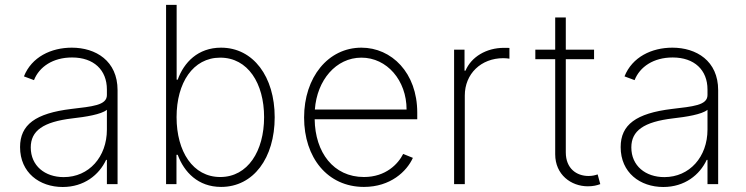

<svg xmlns="http://www.w3.org/2000/svg" viewBox="-20 -747 3025 779"><path d="M234.4 11.7C321 11.7 382.1 -37.3 410.5 -98.4H413.7V0H457V-381C457 -500.4 368.3 -553.6 271.3 -553.6C187.1 -553.6 108.3 -515.6 77.1 -437.1L117.9 -421.9C139.2 -475.9 194.6 -513.8 272.4 -513.8C360.4 -513.8 413.7 -463.1 413.7 -383.9V-361.2C413.7 -319.2 352.6 -315 269.5 -305C123.9 -287.3 61.4 -241.1 61.4 -150.2C61.4 -46.5 140.3 11.7 234.4 11.7ZM238.6 -28.4C162.3 -28.4 104.8 -74.2 104.8 -148.8C104.8 -216.3 154.5 -252.5 273.8 -266.7C327.1 -272.7 391 -282.7 413.7 -301.5V-221.2C413.7 -110.4 340.9 -28.4 238.6 -28.4Z M653.8 0H696V-119H701C726.9 -48.7 783.7 11.4 877.1 11.4C1008.5 11.4 1094.5 -106.2 1094.5 -271.3C1094.5 -435.7 1007.8 -553.6 876.8 -553.6C783.4 -553.6 726.2 -494 701 -423.7H696.7V-727.3H653.8ZM696.4 -271.7C696.4 -410.9 762.8 -513.1 873.6 -513.1C985.8 -513.1 1051.5 -408.7 1051.5 -271.7C1051.5 -134.6 985.8 -28.8 873.6 -28.8C762.8 -28.8 696.4 -132.1 696.4 -271.7Z M1456.7 11.4C1564.3 11.4 1630.3 -51.5 1655.2 -106.5L1615.8 -122.5C1595.5 -82 1545.5 -28.8 1456.7 -28.8C1332.7 -28.8 1258.5 -128.9 1256.7 -263.1H1672.9V-290.1C1672.9 -452.1 1568.5 -553.6 1446.4 -553.6C1311.1 -553.6 1213.8 -433.2 1213.8 -270.2C1213.8 -107.6 1308.6 11.4 1456.7 11.4ZM1257.5 -302.6C1266 -421.5 1343 -513.1 1446.4 -513.1C1550.1 -513.1 1629.6 -420.8 1629.6 -302.6Z M1822.4 0H1865.8V-359.4C1865.8 -447.4 1931.5 -511 2022.4 -511C2033.7 -511 2041.2 -509.6 2046.9 -508.9V-552.6C2040.1 -552.9 2032.7 -552.9 2024.9 -552.9C1952.8 -552.9 1892 -516 1868.6 -460.2H1864.7V-545.5H1822.4Z M2390.3 -545.5H2275.6V-676.1H2232.6V-545.5H2152V-506.7H2232.6V-121.1C2232.6 -38.4 2296.9 8.9 2365.1 8.9C2387.1 8.9 2402 5 2415.5 0L2404.8 -39.4C2394.2 -35.9 2383.5 -33 2367.9 -33C2319.6 -33 2275.6 -62.9 2275.6 -128.9V-506.7H2390.3Z M2671.2 11.7C2757.8 11.7 2818.9 -37.3 2847.3 -98.4H2850.5V0H2893.8V-381C2893.8 -500.4 2805 -553.6 2708.1 -553.6C2623.9 -553.6 2545.1 -515.6 2513.8 -437.1L2554.7 -421.9C2576 -475.9 2631.4 -513.8 2709.2 -513.8C2797.2 -513.8 2850.5 -463.1 2850.5 -383.9V-361.2C2850.5 -319.2 2789.4 -315 2706.3 -305C2560.7 -287.3 2498.2 -241.1 2498.2 -150.2C2498.2 -46.5 2577.1 11.7 2671.2 11.7ZM2675.4 -28.4C2599.1 -28.4 2541.5 -74.2 2541.5 -148.8C2541.5 -216.3 2591.3 -252.5 2710.6 -266.7C2763.8 -272.7 2827.8 -282.7 2850.5 -301.5V-221.2C2850.5 -110.4 2777.7 -28.4 2675.4 -28.4Z"/></svg>

Font: Karasuma Gothic
Style: Thin
Weight: 200
Designer: Rasmus Andersson / Ryoko Ishizuka
Foundry: rsms
Version: Version 1.00